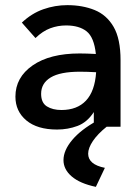

<svg xmlns="http://www.w3.org/2000/svg" viewBox="-20 -493 540 747"><path d="M202 11Q125 11 82.5 -24.5Q40 -60 40 -117Q40 -192 107 -238.5Q174 -285 290 -285Q303 -285 319 -284.5Q335 -284 353 -283Q346 -348 317 -371Q288 -394 237 -394Q205 -394 175.5 -383Q146 -372 118 -345L65 -405Q103 -441 148.5 -457Q194 -473 242 -473Q301 -473 348 -454Q395 -435 422 -388.5Q449 -342 449 -259V0H345V-57Q319 -17 281.5 -3Q244 11 202 11ZM140 -128Q140 -93 162.5 -79Q185 -65 219 -65Q280 -65 314.5 -101.5Q349 -138 354 -212Q338 -213 321 -213.5Q304 -214 291 -214Q214 -214 177 -191.5Q140 -169 140 -128ZM388 160 353 234Q291 221 259 193.5Q227 166 227 130Q227 92 261 51.5Q295 11 359 -24L395 0Q360 28 341.5 55.5Q323 83 323 105Q323 147 388 160Z"/></svg>

Font: Inconsolata SemiBold
Style: Regular
Weight: 600
Monospace: yes
Designer: Raph Levien, Cyreal, Brenton Simpson
Foundry: Raph Levien, Cyreal, Google
Version: Version 3.100; ttfautohint (v1.8.4.7-5d5b)